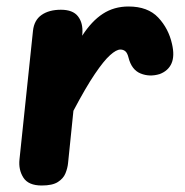

<svg xmlns="http://www.w3.org/2000/svg" viewBox="-20 -571 570 591"><path d="M108.5 0Q67.5 0 52 -24.2Q36.5 -48.5 40 -80.5L81.5 -476Q85 -509 108 -525Q131 -541 167.5 -541Q204.5 -541 220.2 -520.5Q236 -500 233.5 -467L233 -461Q262 -506 296.5 -528.5Q331 -551 375.5 -551Q435 -551 467 -517Q499 -483 509.5 -435.5Q518 -399 508 -376Q498 -353 471.5 -343Q440.5 -333.5 412.8 -344.8Q385 -356 375.5 -394Q372 -408 365.8 -413.2Q359.5 -418.5 350.5 -418.5Q338 -418.5 318.8 -401.2Q299.5 -384 271.8 -343Q244 -302 206 -230L189.5 -69Q188 -53.5 181.5 -37.5Q175 -21.5 158.2 -10.8Q141.5 0 108.5 0Z"/></svg>

Font: Edu SA Hand
Style: Regular
Weight: 400
Designer: Tina and Corey Anderson, Eben Sorkin, Mirko Velimirovic
Foundry: Google for Education
Version: Version 2.000